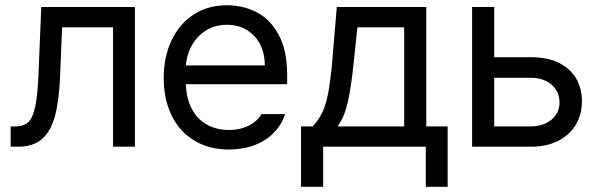

<svg xmlns="http://www.w3.org/2000/svg" viewBox="-20 -557 2271 729"><path d="M20.5 -77.1V0H48.8C87.2 0 117.5 -9.8 139.6 -29.3C161.8 -48.8 178.1 -77.6 188.5 -115.7C198.9 -153.8 205.4 -203.5 208 -264.6L215.8 -453.1H409.2V0H492.2V-530.3H136.7L127 -295.9C125 -235.4 121.1 -189.8 115.2 -159.2C109.4 -128.6 100.7 -107.3 89.4 -95.2C78 -83.2 61.2 -77.1 39.1 -77.1Z M718.3 -22.9C755.7 -0.5 799.5 10.7 849.6 10.7C885.4 10.7 918 5 947.3 -6.3C976.6 -17.7 1001 -33.5 1020.5 -53.7C1040 -73.9 1054 -97.3 1062.5 -124H972.7C966.1 -112.3 957.2 -102.1 945.8 -93.3C934.4 -84.5 920.6 -77.3 904.3 -71.8C888 -66.2 869.8 -63.5 849.6 -63.5C817.1 -63.5 788.4 -70.6 763.7 -85C738.9 -99.3 719.7 -120.3 706.1 -147.9C692.4 -175.6 685.5 -209 685.5 -248V-295.9C685.5 -325.2 692.1 -352.7 705.1 -378.4C718.1 -404.1 736.3 -424.6 759.8 -439.9C783.2 -455.2 810.5 -462.9 841.8 -462.9C870.4 -462.9 895.7 -456.2 917.5 -442.9C939.3 -429.5 956.1 -411.3 967.8 -388.2C979.5 -365.1 985.4 -338.5 985.4 -308.6H660.2V-237.3H1070.3V-272.5C1070.3 -334.3 1059.6 -385.1 1038.1 -424.8C1016.6 -464.5 988.6 -493.2 954.1 -510.7C919.6 -528.3 882.2 -537.1 841.8 -537.1C794.3 -537.1 752.4 -525.6 716.3 -502.4C680.2 -479.3 652 -446.8 631.8 -404.8C611.7 -362.8 601.6 -314.8 601.6 -260.7C601.6 -206.7 611.7 -159.2 631.8 -118.2C652 -77.1 680.8 -45.4 718.3 -22.9Z M1123 -77.1V152.3H1207V0H1596.7V152.3H1679.7V-77.1H1598.6V-530.3H1258.8L1241.2 -322.3L1239.3 -298.8C1238.6 -291 1237.6 -283.2 1236.3 -275.4C1232.4 -238.3 1227.5 -207.5 1221.7 -183.1C1215.8 -158.7 1208.5 -138.3 1199.7 -122.1C1190.9 -105.8 1180 -90.8 1167 -77.1ZM1514.6 -77.1H1261.7C1278.6 -99.9 1291.5 -130.4 1300.3 -168.5C1309.1 -206.5 1316.7 -257.8 1323.2 -322.3L1336.9 -453.1H1514.6Z M2101.1 -318.8C2072.1 -332.8 2037.1 -339.8 1996.1 -339.8H1842.8V-261.7H1996.1C2016.9 -261.7 2035.6 -257.8 2052.2 -250C2068.8 -242.2 2081.7 -231.1 2090.8 -216.8C2099.9 -202.5 2104.5 -186.2 2104.5 -168C2104.5 -150.4 2099.9 -134.8 2090.8 -121.1C2081.7 -107.4 2068.8 -96.7 2052.2 -88.9C2035.6 -81.1 2016.9 -77.1 1996.1 -77.1H1856.4V-530.3H1772.5V0H1996.1C2036.5 0 2071.3 -7.6 2100.6 -22.9C2129.9 -38.2 2152 -58.9 2167 -85C2182 -111 2189.5 -140 2189.5 -171.9C2189.5 -205.1 2182 -234.4 2167 -259.8C2152 -285.2 2130 -304.9 2101.1 -318.8Z"/></svg>

Font: Pretendard Variable
Style: Regular
Weight: 400
Designer: Base glyphs from Inter by Rasmus Andersson; Hangeul glyphs from Noto Sans CJK(Source Han Sans) by Jang Soo-young and Kan
Foundry: Kil Hyung-jin
Version: Version 1.309;Glyphs 3.2 (3225)